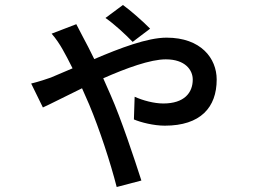

<svg xmlns="http://www.w3.org/2000/svg" viewBox="-20 -667 1040 770"><path d="M512 -499 582 -552C555 -580 500 -628 473 -647L403 -595C440 -569 482 -530 512 -499ZM105 -332 152 -236C183 -250 241 -280 309 -313L338 -247C379 -149 423 -15 448 83L547 57C519 -30 466 -190 424 -285L394 -353C487 -394 583 -429 645 -429C723 -429 753 -386 753 -348C753 -295 719 -252 635 -252C598 -252 553 -264 520 -279L517 -188C545 -176 597 -163 641 -163C784 -163 849 -236 849 -348C849 -433 786 -516 648 -516C571 -516 461 -474 358 -430C341 -465 325 -496 313 -518C306 -532 295 -553 286 -570L187 -532C204 -513 221 -487 231 -469C242 -450 256 -423 271 -393L184 -356C170 -351 138 -340 105 -332Z"/></svg>

Font: GenYoGothic2 TW M
Style: Regular
Weight: 500
Version: Version 2.100;PS 2.1;hotconv 16.6.51;makeotf.lib2.5.65220 DE